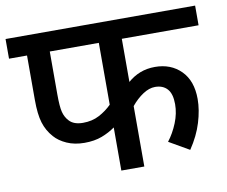

<svg xmlns="http://www.w3.org/2000/svg" viewBox="-71 -710 942 798"><g transform="rotate(-10 400.0 -311.0)"><path d="M476 -539V-357Q500 -378 528.5 -389Q557 -400 591 -400Q658 -400 700.5 -357.5Q743 -315 743 -238Q743 -192 727 -139.5Q711 -87 676 -35L591 -84Q615 -115 631 -154.5Q647 -194 647 -233Q647 -277 628.5 -297.5Q610 -318 577 -318Q552 -318 525.5 -300.5Q499 -283 476 -255V0H379V-182Q354 -164 322.5 -152Q291 -140 249 -140Q207 -140 174.5 -154.5Q142 -169 123 -191Q98 -219 87 -255Q76 -291 76 -351V-539H0V-622H800V-539ZM172 -539V-358Q172 -306 178 -283Q184 -260 199 -244Q218 -223 257 -223Q296 -223 326 -239Q356 -255 379 -278V-539Z"/></g></svg>

Font: Noto Sans Medium
Style: Regular
Weight: 500
Designer: Monotype Design Team
Foundry: Monotype Imaging Inc.
Version: Version 2.007